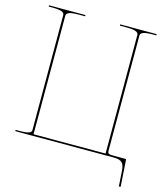

<svg xmlns="http://www.w3.org/2000/svg" viewBox="-131 -862 982 1120"><g transform="rotate(15 360.0 -302.0)"><path d="M675 -760H455V-752.5H492.5C561 -752.5 567.5 -738.5 567.5 -724V-10H132.5V-724C132.5 -738.5 139 -752.5 207.5 -752.5H245V-760H25V-752.5H45C113.5 -752.5 120 -738.5 120 -724V-33.5C120 -19 113.5 -7.5 45 -7.5H25V0H132.5H617.5C668 0 682.5 15 686 62.5L692 155.5L702.5 154.5L692 -5.5C692 -9 688.5 -10 687 -10H620C584 -10 580 -12.5 580 -33.5V-724C580 -738.5 586.5 -752.5 655 -752.5H675Z"/></g></svg>

Font: Znikomit
Style: Regular
Weight: 100
Designer: gluk
Foundry: gluk
Version: Version 0.55